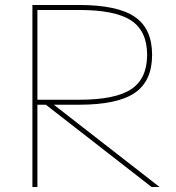

<svg xmlns="http://www.w3.org/2000/svg" viewBox="-20 -750 704 770"><path d="M110 0V-730H297Q451 -730 520.5 -682.5Q590 -635 590 -530Q590 -425 520.5 -377.5Q451 -330 297 -330H120V-350H297Q443 -350 506.5 -392.5Q570 -435 570 -530Q570 -625 506.5 -667.5Q443 -710 297 -710H130V0ZM588 0 151 -340H183L620 0Z"/></svg>

Font: M PLUS 1 Thin Thin
Style: Regular
Weight: 250
Version: Version 1.001